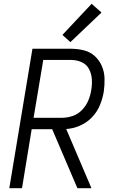

<svg xmlns="http://www.w3.org/2000/svg" viewBox="-20 -992 616 1012"><path d="M29 0H96L147 -311H255L388 0H462L329 -312Q365 -314 401 -329.5Q437 -345 464.5 -373.5Q492 -402 506.5 -437.5Q521 -473 527 -509Q532 -544 531 -578.5Q530 -613 517 -643.5Q504 -674 480 -696Q456 -718 423 -726.5Q390 -735 355 -735H151ZM157 -371 208 -676H355Q384 -676 410 -664.5Q436 -653 449 -628.5Q462 -604 464 -575.5Q466 -547 461 -518Q457 -490 445.5 -462.5Q434 -435 412.5 -412.5Q391 -390 362.5 -380.5Q334 -371 305 -371ZM351 -770 515 -926 463 -972 309 -808Z"/></svg>

Font: Iosevka Sparkle Light Oblique
Style: Regular
Weight: 300
Italic angle: -9°
Designer: Belleve Invis
Foundry: Belleve Invis
Version: Version 4.5.0; ttfautohint (v1.8.3)